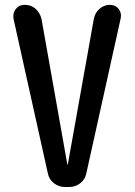

<svg xmlns="http://www.w3.org/2000/svg" viewBox="-20 -750 540 770"><path d="M171.9 -54.7 34.2 -674.8Q30.3 -696.3 43 -713.4Q55.7 -730.5 78.1 -730.5H80.1Q105.5 -730.5 123 -714.4Q140.6 -698.2 146.5 -673.8L250 -90.8Q250 -89.8 251 -89.8Q252 -89.8 252 -90.8L356.4 -674.8Q361.3 -699.2 379.4 -714.8Q397.5 -730.5 420.9 -730.5Q443.4 -730.5 456.1 -713.9Q468.8 -697.3 463.9 -675.8L326.2 -54.7Q321.3 -30.3 301.8 -15.1Q282.2 0 256.8 0H241.2Q215.8 0 196.3 -15.1Q176.8 -30.3 171.9 -54.7Z"/></svg>

Font: Rounded Mgen+ 2m medium
Style: Regular
Weight: 500
Designer: [Source Han Sans]
Ryoko NISHIZUKA  (kana & ideographs); Paul D. Hunt (Latin, Greek & Cyrillic); Wenlong ZHANG  (bopomofo
Version: Version 1.059.20150602